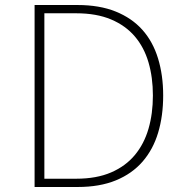

<svg xmlns="http://www.w3.org/2000/svg" viewBox="-20 -746 741 766"><path d="M118 -726H289Q377 -726 441.5 -700Q506 -674 548 -627Q590 -580 610.5 -513Q631 -446 631 -365Q631 -284 611 -217Q591 -150 549 -101.5Q507 -53 442.5 -26.5Q378 0 290 0H118ZM284 -33Q365 -33 423 -58Q481 -83 518 -127.5Q555 -172 572.5 -232.5Q590 -293 590 -365Q590 -437 572.5 -497Q555 -557 518 -600.5Q481 -644 423 -668.5Q365 -693 284 -693H157V-33Z"/></svg>

Font: SpoqaHanSans
Style: Thin
Weight: 250
Designer: [Spoqa Han Sans] Dong-huui Kim \uAE40 \uB3D9 \uD718   [Noto Sans] Ryoko NISHIZUKA \u897F \u585A \u6DBC \u5B50  (kana & i
Foundry: Spoqa (http://bi.spoqa.com)
Version: Version 1.004;PS 1.004;hotconv 1.0.82;makeotf.lib2.5.63406